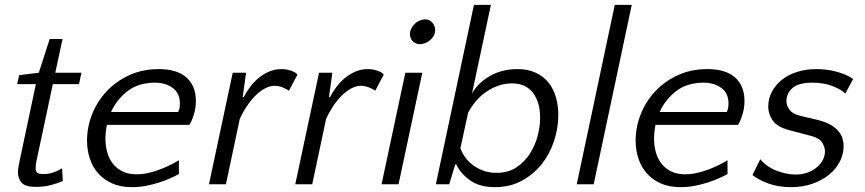

<svg xmlns="http://www.w3.org/2000/svg" viewBox="-20 -760 3568 792"><path d="M128 -413H51L59 -450L140 -460L185 -599H238L208 -460H316L306 -413H198L130 -94Q127 -79 127 -68Q127 -52 134.5 -47Q142 -42 158 -42Q181 -42 201 -49Q221 -56 236 -66L239 -13Q221 -5 191.5 3Q162 11 129 11Q84 11 69 -6.5Q54 -24 54 -49Q54 -59 56 -70Q58 -81 60 -92Z M635 -475Q710 -475 749 -440.5Q788 -406 788 -343Q788 -314 779 -285.5Q770 -257 761 -245H421Q415 -216 415 -188Q415 -158 422.5 -131.5Q430 -105 445.5 -85Q461 -65 485.5 -53Q510 -41 543 -41Q567 -41 591.5 -46.5Q616 -52 638.5 -60.5Q661 -69 681.5 -79Q702 -89 718 -99V-42Q703 -34 682 -24.5Q661 -15 636 -7Q611 1 582.5 6.5Q554 12 524 12Q477 12 442.5 -3.5Q408 -19 385 -45Q362 -71 350.5 -106Q339 -141 339 -180Q339 -236 360 -289Q381 -342 420 -383.5Q459 -425 513.5 -450Q568 -475 635 -475ZM620 -419Q551 -419 506 -384Q461 -349 438 -298H715Q717 -303 719.5 -309.5Q722 -316 722 -334Q722 -376 692 -397.5Q662 -419 620 -419Z M1172 -386Q1158 -395 1143 -400.5Q1128 -406 1113 -406Q1093 -406 1072.5 -395Q1052 -384 1033 -365Q1014 -346 997.5 -321Q981 -296 969 -269L912 0H842L940 -460H995L981 -359H985Q997 -382 1013 -403Q1029 -424 1049 -440Q1069 -456 1092 -465.5Q1115 -475 1142 -475Q1161 -475 1180.5 -468.5Q1200 -462 1207 -452Z M1528 -386Q1514 -395 1499 -400.5Q1484 -406 1469 -406Q1449 -406 1428.5 -395Q1408 -384 1389 -365Q1370 -346 1353.5 -321Q1337 -296 1325 -269L1268 0H1198L1296 -460H1351L1337 -359H1341Q1353 -382 1369 -403Q1385 -424 1405 -440Q1425 -456 1448 -465.5Q1471 -475 1498 -475Q1517 -475 1536.5 -468.5Q1556 -462 1563 -452Z M1624 0H1554L1652 -460H1722ZM1671 -619Q1671 -631 1676.5 -642Q1682 -653 1690.5 -661.5Q1699 -670 1710.5 -675Q1722 -680 1734 -680Q1752 -680 1763.5 -666.5Q1775 -653 1775 -636Q1775 -612 1755 -595Q1735 -578 1712 -578Q1694 -578 1682.5 -590Q1671 -602 1671 -619Z M2022 12Q1958 12 1918.5 -16.5Q1879 -45 1862 -82H1858L1833 0H1778L1935 -740H2005L1927 -374Q1950 -417 2000 -446Q2050 -475 2115 -475Q2158 -475 2190 -460Q2222 -445 2242.5 -419.5Q2263 -394 2273 -359.5Q2283 -325 2283 -286Q2283 -232 2265.5 -178.5Q2248 -125 2214.5 -83Q2181 -41 2132.5 -14.5Q2084 12 2022 12ZM2027 -47Q2076 -47 2110 -69.5Q2144 -92 2166 -126.5Q2188 -161 2198 -200.5Q2208 -240 2208 -275Q2208 -338 2178.5 -377Q2149 -416 2092 -416Q2039 -416 1990 -384Q1941 -352 1911 -295L1879 -148Q1898 -100 1938.5 -73.5Q1979 -47 2027 -47Z M2429 0H2359L2516 -740H2586Z M2898 -475Q2973 -475 3012 -440.5Q3051 -406 3051 -343Q3051 -314 3042 -285.5Q3033 -257 3024 -245H2684Q2678 -216 2678 -188Q2678 -158 2685.5 -131.5Q2693 -105 2708.5 -85Q2724 -65 2748.5 -53Q2773 -41 2806 -41Q2830 -41 2854.5 -46.5Q2879 -52 2901.5 -60.5Q2924 -69 2944.5 -79Q2965 -89 2981 -99V-42Q2966 -34 2945 -24.5Q2924 -15 2899 -7Q2874 1 2845.5 6.5Q2817 12 2787 12Q2740 12 2705.5 -3.5Q2671 -19 2648 -45Q2625 -71 2613.5 -106Q2602 -141 2602 -180Q2602 -236 2623 -289Q2644 -342 2683 -383.5Q2722 -425 2776.5 -450Q2831 -475 2898 -475ZM2883 -419Q2814 -419 2769 -384Q2724 -349 2701 -298H2978Q2980 -303 2982.5 -309.5Q2985 -316 2985 -334Q2985 -376 2955 -397.5Q2925 -419 2883 -419Z M3331 -419Q3274 -419 3249 -397Q3224 -375 3224 -342Q3224 -325 3237 -307Q3250 -289 3286 -281L3354 -265Q3386 -257 3406.5 -245Q3427 -233 3439 -218.5Q3451 -204 3455.5 -188Q3460 -172 3460 -158Q3460 -124 3444 -93Q3428 -62 3399.5 -39Q3371 -16 3331 -2Q3291 12 3243 12Q3190 12 3148.5 -3.5Q3107 -19 3084 -38L3116 -103Q3145 -70 3185.5 -55Q3226 -40 3261 -40Q3288 -40 3310.5 -48Q3333 -56 3349 -69.5Q3365 -83 3374 -100Q3383 -117 3383 -136Q3383 -152 3372 -171Q3361 -190 3327 -199L3236 -223Q3186 -236 3167.5 -263Q3149 -290 3149 -319Q3149 -353 3164 -381.5Q3179 -410 3205.5 -431Q3232 -452 3268.5 -463.5Q3305 -475 3348 -475Q3367 -475 3388.5 -472.5Q3410 -470 3430 -464.5Q3450 -459 3468 -451.5Q3486 -444 3499 -434L3467 -374Q3450 -391 3414 -405Q3378 -419 3331 -419Z"/></svg>

Font: Quattrocento Sans
Style: Italic
Weight: 400
Designer: Pablo Impallari
Foundry: Pablo Impallari, Igino Marini, Brenda Gallo
Version: Version 2.000